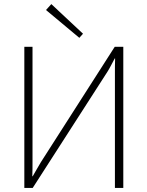

<svg xmlns="http://www.w3.org/2000/svg" viewBox="-20 -919 721 939"><path d="M231 -899 205 -870 368 -734 386 -754ZM583 -690H541L180 -126C167 -105 152 -77 140 -57H138C139 -82 139 -106 139 -131V-690H99V0H140L506 -569C518 -588 530 -613 541 -633H543C542 -609 542 -586 542 -562V0H583Z"/></svg>

Font: Exo 2 Extra Light
Style: Regular
Weight: 250
Designer: Natanael Gama
Version: Version 1.001;PS 001.001;hotconv 1.0.88;makeotf.lib2.5.64775